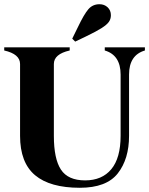

<svg xmlns="http://www.w3.org/2000/svg" viewBox="-30 -884 706 909"><path d="M656 -660V-645Q581 -623 581 -531V-241Q581 -131 527.5 -63Q474 5 348 5Q207 5 136 -54.5Q65 -114 65 -241V-581Q65 -628 -10 -645V-660H300V-645Q225 -628 225 -581V-241Q225 -132 258.5 -81Q292 -30 373 -30Q453 -30 497 -83Q541 -136 541 -241V-531Q541 -623 466 -645V-660ZM495 -812Q495 -794 485.5 -780.5Q476 -767 451 -751Q426 -735 376 -711L326 -687L312 -701L338 -754Q368 -817 388.5 -840.5Q409 -864 441 -864Q464 -864 479.5 -849.5Q495 -835 495 -812Z"/></svg>

Font: FFF_NEPSZA-BADSAG Bold
Style: Regular
Weight: 700
Designer: bBox Type GmbH
Foundry: bBox Type GmbH
Version: Version 0.002